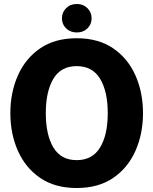

<svg xmlns="http://www.w3.org/2000/svg" viewBox="-20 -932 770 964"><path d="M365 12Q256 12 182 -38.5Q108 -89 70 -174.5Q32 -260 32 -364Q32 -468 70 -553.5Q108 -639 182 -689.5Q256 -740 365 -740Q474 -740 548 -689.5Q622 -639 660 -553.5Q698 -468 698 -364Q698 -260 660 -174.5Q622 -89 548 -38.5Q474 12 365 12ZM365 -128Q444 -128 482.5 -191.5Q521 -255 521 -364Q521 -473 482.5 -536.5Q444 -600 365 -600Q286 -600 248 -536.5Q210 -473 210 -364Q210 -255 248 -191.5Q286 -128 365 -128ZM366 -769Q333 -769 312 -789.5Q291 -810 291 -840Q291 -870 312 -891Q333 -912 366 -912Q398 -912 419 -891Q440 -870 440 -840Q440 -810 419 -789.5Q398 -769 366 -769Z"/></svg>

Font: Murecho
Style: Bold
Weight: 700
Designer: Neil Summerour
Foundry: Positype
Version: Version 1.010; ttfautohint (v1.8.3)